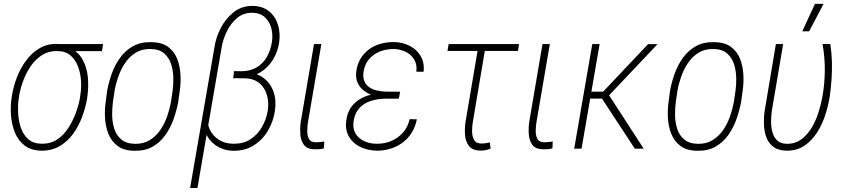

<svg xmlns="http://www.w3.org/2000/svg" viewBox="-20 -751 4279 970"><path d="M38.1 -253.4 41 -272Q47.9 -314.5 65.4 -360.1Q83 -405.8 111.8 -445.1Q140.6 -484.4 180.9 -507.8Q221.2 -531.2 272.9 -528.8Q282.2 -528.3 292.2 -525.4Q302.2 -522.5 311.8 -518.3Q321.3 -514.2 330.1 -509.8Q375.5 -489.7 397.2 -450.2Q418.9 -410.6 423.6 -363.5Q428.2 -316.4 422.4 -272L419.9 -252Q412.1 -207 395 -160.9Q377.9 -114.7 349.9 -75.7Q321.8 -36.6 281.7 -12.9Q241.7 10.7 189 10.3Q136.7 9.3 104.2 -15.9Q71.8 -41 55.4 -81.5Q39.1 -122.1 35.6 -167.5Q32.2 -212.9 38.1 -253.4ZM77.6 -272.5 74.7 -253.9Q69.8 -221.2 71.5 -181.9Q73.2 -142.6 85 -106.9Q96.7 -71.3 122.3 -48.3Q147.9 -25.4 190.4 -24.9Q234.4 -23.9 267.6 -45.7Q300.8 -67.4 324 -102.8Q347.2 -138.2 362.3 -178.5Q377.4 -218.8 383.8 -255.4L386.2 -273.9Q391.6 -306.6 389.2 -344.2Q386.7 -381.8 374 -415.5Q361.3 -449.2 336.2 -470.9Q311 -492.7 269.5 -493.2Q226.6 -494.1 193.6 -473.4Q160.6 -452.6 137.2 -419.4Q113.8 -386.2 98.9 -347.2Q84 -308.1 77.6 -272.5ZM501 -528.3 495.1 -492.7H269.5L275.4 -528.3Z M514.2 -238.3 521.5 -293.5Q529.3 -335.9 544.7 -378.9Q560.1 -421.9 586.2 -458.5Q612.3 -495.1 650.9 -517.1Q689.5 -539.1 744.1 -538.1Q797.4 -537.6 829.1 -514.2Q860.8 -490.7 875.2 -453.4Q889.6 -416 891.8 -373.5Q894 -331.1 888.2 -292L880.4 -235.8Q872.6 -194.3 857.4 -150.6Q842.3 -106.9 816.4 -70.1Q790.5 -33.2 752.2 -10.7Q713.9 11.7 659.2 10.7Q605.5 10.3 573.7 -13.9Q542 -38.1 527.3 -75.7Q512.7 -113.3 510.5 -156.2Q508.3 -199.2 514.2 -238.3ZM559.1 -293.9 550.8 -237.8Q546.4 -207 546.6 -170.7Q546.9 -134.3 557.1 -101.3Q567.4 -68.4 592.3 -46.9Q617.2 -25.4 661.1 -24.4Q704.6 -23.4 736.6 -43.2Q768.6 -63 790 -94.5Q811.5 -126 824.5 -163.3Q837.4 -200.7 843.8 -235.8L852.1 -292.5Q856.4 -322.3 855.7 -358.2Q855 -394 844.7 -426.5Q834.5 -459 810.1 -480.7Q785.6 -502.4 741.7 -503.4Q697.3 -504.4 665.3 -484.6Q633.3 -464.8 612.1 -432.9Q590.8 -400.9 577.9 -364.3Q564.9 -327.6 559.1 -293.9Z M1163.1 -386.7 1218.3 -386.2Q1273.4 -384.8 1309.6 -358.6Q1345.7 -332.5 1361.3 -288.8Q1377 -245.1 1369.1 -192.4Q1361.3 -138.2 1334.2 -91.8Q1307.1 -45.4 1262.9 -17.1Q1218.8 11.2 1159.2 10.7Q1123.5 10.3 1094 -3.2Q1064.5 -16.6 1043.9 -39.8Q1023.4 -63 1014.2 -93.5Q1004.9 -124 1009.3 -159.7L1029.8 -170.4Q1024.4 -129.4 1040 -96.4Q1055.7 -63.5 1086.7 -44.2Q1117.7 -24.9 1159.2 -24.9Q1208 -23.9 1243.9 -46.6Q1279.8 -69.3 1302.2 -107.4Q1324.7 -145.5 1332.5 -190.4Q1339.4 -233.4 1328.6 -270.5Q1317.9 -307.6 1290.3 -330.8Q1262.7 -354 1217.8 -355.5L1157.7 -356ZM1256.3 -721.2Q1307.6 -720.2 1339.6 -693.8Q1371.6 -667.5 1384.3 -626Q1397 -584.5 1390.6 -538.1Q1383.3 -488.8 1358.4 -448.5Q1333.5 -408.2 1293.5 -384.5Q1253.4 -360.8 1201.2 -359.9H1159.7L1162.1 -391.6L1202.1 -391.1Q1246.6 -392.1 1278.1 -411.4Q1309.6 -430.7 1328.4 -463.9Q1347.2 -497.1 1354 -540.5Q1359.4 -575.7 1350.6 -608.9Q1341.8 -642.1 1317.9 -664.1Q1293.9 -686 1254.4 -686.5Q1210 -687 1178 -660.2Q1146 -633.3 1126.7 -594Q1107.4 -554.7 1100.6 -516.1L977.5 198.7H940.4L1064 -515.6Q1071.3 -563.5 1096.2 -611.1Q1121.1 -658.7 1161.1 -689.9Q1201.2 -721.2 1256.3 -721.2Z M1566.4 -528.3H1603.5L1535.6 -131.8Q1532.7 -112.8 1532.2 -89.8Q1531.7 -66.9 1540.8 -49.6Q1549.8 -32.2 1576.7 -32.2Q1587.4 -32.2 1597.9 -33.4Q1608.4 -34.7 1618.2 -36.1L1616.7 -2Q1605.5 2 1594 2.7Q1582.5 3.4 1570.3 3.4Q1531.7 2.9 1515.6 -19Q1499.5 -41 1497.3 -72Q1495.1 -103 1499 -132.8Z M1922.9 -281.2 1999 -280.8 1994.6 -252.4H1926.3Q1888.2 -252 1854 -241.2Q1819.8 -230.5 1796.6 -206.1Q1773.4 -181.6 1766.6 -140.6Q1762.2 -110.8 1770.3 -89.4Q1778.3 -67.9 1795.7 -53.5Q1813 -39.1 1836.2 -31.7Q1859.4 -24.4 1885.3 -24.9Q1923.8 -24.4 1958 -39.3Q1992.2 -54.2 2016.6 -82Q2041 -109.9 2049.3 -148.9L2085.9 -148.4Q2079.1 -111.8 2060.8 -82Q2042.5 -52.2 2015.6 -31.7Q1988.8 -11.2 1955.1 -0.5Q1921.4 10.3 1883.8 10.3Q1849.6 9.3 1819.8 -0.7Q1790 -10.7 1768.1 -30Q1746.1 -49.3 1735.1 -77.4Q1724.1 -105.5 1729.5 -141.6Q1733.9 -179.7 1751.7 -206.1Q1769.5 -232.4 1796.4 -249Q1823.2 -265.6 1856 -273.2Q1888.7 -280.8 1922.9 -281.2ZM1996.1 -258.3H1924.8Q1897 -258.8 1869.4 -267.3Q1841.8 -275.9 1820.1 -291.7Q1798.3 -307.6 1787.1 -331.8Q1775.9 -356 1779.8 -388.7Q1784.2 -425.3 1800.8 -453.4Q1817.4 -481.4 1843 -500.7Q1868.7 -520 1900.9 -529.3Q1933.1 -538.6 1969.2 -538.6Q2002 -538.1 2030.8 -527.6Q2059.6 -517.1 2081.1 -497.6Q2102.5 -478 2113.3 -450.7Q2124 -423.3 2120.1 -388.7H2083.5Q2087.9 -424.8 2072.5 -450.4Q2057.1 -476.1 2029.1 -489.5Q2001 -502.9 1967.8 -503.4Q1931.6 -503.4 1899.7 -491Q1867.7 -478.5 1845.5 -453.4Q1823.2 -428.2 1816.9 -390.1Q1812.5 -362.3 1820.1 -342.8Q1827.6 -323.2 1843.8 -311.5Q1859.9 -299.8 1881.6 -294.4Q1903.3 -289.1 1927.7 -288.1L2001.5 -287.6Z M2602.5 -528.3 2596.7 -493.7H2240.7L2246.6 -528.3ZM2398.4 -528.3H2435.1L2368.7 -134.3Q2365.2 -114.7 2365 -89.4Q2364.7 -64 2374.8 -44.9Q2384.8 -25.9 2412.6 -25.9Q2423.3 -25.9 2433.8 -27.8Q2444.3 -29.8 2454.6 -31.2L2458.5 0Q2445.8 4.9 2433.3 7.6Q2420.9 10.3 2407.7 9.8Q2366.7 9.3 2349.1 -13.9Q2331.5 -37.1 2329.3 -70.6Q2327.1 -104 2332 -135.7Z M2720.7 -528.3H2757.8L2689.9 -131.8Q2687 -112.8 2686.5 -89.8Q2686 -66.9 2695.1 -49.6Q2704.1 -32.2 2731 -32.2Q2741.7 -32.2 2752.2 -33.4Q2762.7 -34.7 2772.5 -36.1L2771 -2Q2759.8 2 2748.3 2.7Q2736.8 3.4 2724.6 3.4Q2686 2.9 2669.9 -19Q2653.8 -41 2651.6 -72Q2649.4 -103 2653.3 -132.8Z M3009.3 -528.3 2918 0H2880.9L2972.2 -528.3ZM3301.8 -527.8 3041.5 -252.9H2947.8L2950.7 -287.6L3027.3 -288.1L3254.4 -528.3ZM3187 0 3018.1 -257.8 3044.9 -288.6 3231.9 0Z M3357.9 -238.3 3365.2 -293.5Q3373 -335.9 3388.4 -378.9Q3403.8 -421.9 3429.9 -458.5Q3456.1 -495.1 3494.6 -517.1Q3533.2 -539.1 3587.9 -538.1Q3641.1 -537.6 3672.9 -514.2Q3704.6 -490.7 3719 -453.4Q3733.4 -416 3735.6 -373.5Q3737.8 -331.1 3731.9 -292L3724.1 -235.8Q3716.3 -194.3 3701.2 -150.6Q3686 -106.9 3660.2 -70.1Q3634.3 -33.2 3595.9 -10.7Q3557.6 11.7 3502.9 10.7Q3449.2 10.3 3417.5 -13.9Q3385.7 -38.1 3371.1 -75.7Q3356.4 -113.3 3354.2 -156.2Q3352.1 -199.2 3357.9 -238.3ZM3402.8 -293.9 3394.5 -237.8Q3390.1 -207 3390.4 -170.7Q3390.6 -134.3 3400.9 -101.3Q3411.1 -68.4 3436 -46.9Q3460.9 -25.4 3504.9 -24.4Q3548.3 -23.4 3580.3 -43.2Q3612.3 -63 3633.8 -94.5Q3655.3 -126 3668.2 -163.3Q3681.2 -200.7 3687.5 -235.8L3695.8 -292.5Q3700.2 -322.3 3699.5 -358.2Q3698.7 -394 3688.5 -426.5Q3678.2 -459 3653.8 -480.7Q3629.4 -502.4 3585.4 -503.4Q3541 -504.4 3509 -484.6Q3477.1 -464.8 3455.8 -432.9Q3434.6 -400.9 3421.6 -364.3Q3408.7 -327.6 3402.8 -293.9Z M3899.9 -528.3H3936.5L3879.4 -191.4Q3876 -168.5 3875.5 -140.4Q3875 -112.3 3881.6 -85.7Q3888.2 -59.1 3905.5 -42.2Q3922.9 -25.4 3954.1 -24.4Q3997.1 -23.9 4028.3 -47.1Q4059.6 -70.3 4081.1 -106.7Q4102.5 -143.1 4115.2 -183.8Q4127.9 -224.6 4134.3 -258.8Q4146.5 -325.7 4147 -394.3Q4147.5 -462.9 4135.3 -528.8H4174.8Q4181.6 -483.9 4182.9 -439Q4184.1 -394 4180.9 -349.1Q4177.7 -304.2 4171.4 -259.3Q4164.1 -216.8 4149.2 -169.9Q4134.3 -123 4108.2 -82Q4082 -41 4044.2 -15.1Q4006.3 10.7 3953.1 10.3Q3911.1 9.3 3886.5 -9.8Q3861.8 -28.8 3851.1 -58.8Q3840.3 -88.9 3839.4 -124.3Q3838.4 -159.7 3843.3 -192.4ZM4033.2 -592.8 4097.2 -731.4H4140.6L4067.9 -592.8Z"/></svg>

Font: Roboto Condensed ExtraLight
Style: Italic
Weight: 250
Italic angle: -12°
Designer: Christian Robertson
Foundry: Google
Version: Version 3.008; 2023